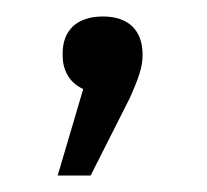

<svg xmlns="http://www.w3.org/2000/svg" viewBox="-20 -103 251 233"><path d="M56 -38V-36C56 -17 65 -2 81 5L50 110H90L138 15C148 -8 153 -21 153 -36V-37C153 -66 136 -83 105 -83C73 -83 56 -66 56 -38Z"/></svg>

Font: LT Wave Alt Light
Style: Regular
Weight: 300
Designer: Daniel Lyons
Version: Version 2.5 (Glyphs App)